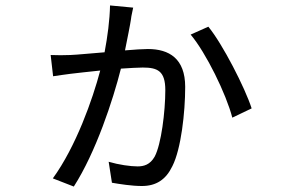

<svg xmlns="http://www.w3.org/2000/svg" viewBox="-20 -637 1040 705"><path d="M384 -617C383 -564 375 -503 364 -445C313 -441 264 -436 238 -435C214 -434 191 -434 166 -435L175 -357C193 -360 218 -363 239 -366C261 -369 303 -373 348 -378C320 -272 259 -99 174 18L251 48C332 -78 395 -270 424 -385C456 -387 485 -389 504 -389C558 -389 587 -377 587 -306C587 -227 572 -107 548 -62C531 -32 508 -26 485 -26C459 -26 416 -32 379 -43L391 34C420 39 464 46 501 46C553 46 589 23 613 -27C645 -90 660 -224 660 -318C660 -422 601 -457 523 -457C505 -457 474 -455 439 -452C448 -497 458 -546 461 -567C462 -579 466 -592 469 -609ZM680 -510C736 -444 811 -291 833 -205L904 -239C880 -314 797 -476 745 -539Z"/></svg>

Font: Source Han Sans CN Regular
Style: Regular
Weight: 400
Designer: Ryoko NISHIZUKA (kana & ideographs); Paul D. Hunt (Latin, Greek & Cyrillic); Wenlong ZHANG (bopomofo); Sandoll Communica
Foundry: Adobe Systems Incorporated
Version: Version 1.004;PS 1.004;hotconv 1.0.82;makeotf.lib2.5.63406